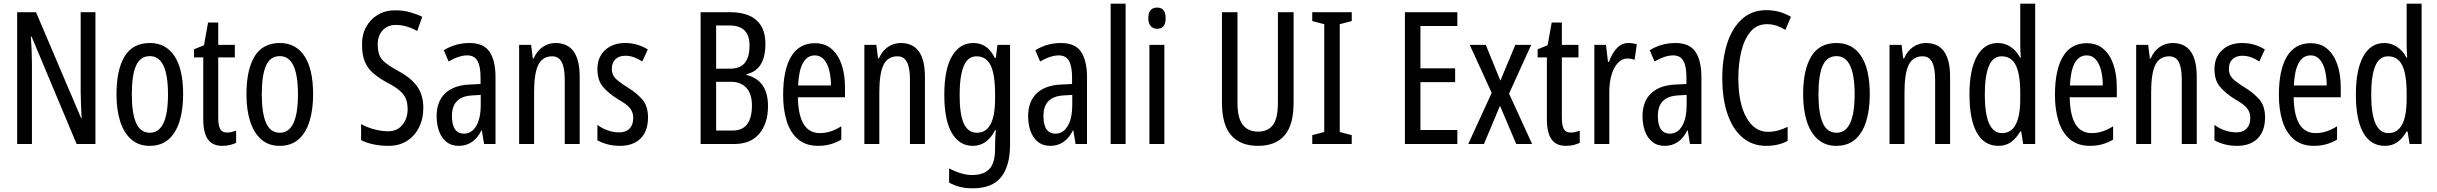

<svg xmlns="http://www.w3.org/2000/svg" viewBox="-20 -780 13201 1040"><path d="M497 0H395L151 -582H147Q153 -500 153 -438V0H73V-714H175L419 -141H422Q420 -185 418.5 -221.5Q417 -258 417 -286V-714H497Z M972 -269Q972 -186 952.5 -123Q933 -60 893 -25Q853 10 790 10Q731 10 691 -25Q651 -60 631 -122.5Q611 -185 611 -269Q611 -402 655 -474.5Q699 -547 792 -547Q878 -547 925 -476.5Q972 -406 972 -269ZM694 -269Q694 -166 717.5 -113.5Q741 -61 792 -61Q890 -61 890 -269Q890 -476 792 -476Q740 -476 717 -424.5Q694 -373 694 -269Z M1211 -62Q1223 -62 1235 -65Q1247 -68 1259 -72V-6Q1243 1 1225 5.5Q1207 10 1184 10Q1131 10 1106 -25.5Q1081 -61 1081 -133V-469H1031V-513L1085 -535L1107 -658H1162V-537H1252V-469H1162V-143Q1162 -103 1172 -82.5Q1182 -62 1211 -62Z M1676 -269Q1676 -186 1656.5 -123Q1637 -60 1597 -25Q1557 10 1494 10Q1435 10 1395 -25Q1355 -60 1335 -122.5Q1315 -185 1315 -269Q1315 -402 1359 -474.5Q1403 -547 1496 -547Q1582 -547 1629 -476.5Q1676 -406 1676 -269ZM1398 -269Q1398 -166 1421.5 -113.5Q1445 -61 1496 -61Q1594 -61 1594 -269Q1594 -476 1496 -476Q1444 -476 1421 -424.5Q1398 -373 1398 -269Z M2273 -196Q2273 -136 2249.5 -89.5Q2226 -43 2184 -16.5Q2142 10 2085 10Q1998 10 1936 -21V-108Q1970 -89 2009 -79Q2048 -69 2082 -69Q2132 -69 2160 -104Q2188 -139 2188 -188Q2188 -223 2177.5 -247Q2167 -271 2143 -291Q2119 -311 2078 -332Q2036 -355 2005 -380.5Q1974 -406 1957.5 -443Q1941 -480 1941 -536Q1940 -592 1963.5 -634.5Q1987 -677 2028.5 -701Q2070 -725 2123 -724Q2165 -724 2202 -713.5Q2239 -703 2267 -689L2240 -612Q2180 -645 2125 -645Q2079 -645 2052.5 -615.5Q2026 -586 2026 -540Q2026 -503 2036 -479.5Q2046 -456 2070.5 -437.5Q2095 -419 2136 -396Q2206 -359 2239.5 -312Q2273 -265 2273 -196Z M2524 -547Q2600 -547 2632 -499Q2664 -451 2664 -362V0H2602L2590 -74H2588Q2546 10 2465 10Q2424 10 2397 -12.5Q2370 -35 2357.5 -71.5Q2345 -108 2345 -150Q2345 -230 2391 -274Q2437 -318 2522 -322L2583 -325V-360Q2583 -422 2566 -451Q2549 -480 2511 -480Q2467 -480 2410 -447L2384 -508Q2447 -547 2524 -547ZM2536 -263Q2428 -257 2428 -152Q2428 -103 2445 -79.5Q2462 -56 2493 -56Q2535 -56 2559.5 -97.5Q2584 -139 2584 -212V-266Z M2989 -547Q3120 -547 3120 -364V0H3039V-348Q3039 -411 3023 -443Q3007 -475 2971 -475Q2919 -475 2896 -429Q2873 -383 2873 -279V0H2792V-537H2857L2866 -464H2871Q2888 -504 2919.5 -525.5Q2951 -547 2989 -547Z M3490 -144Q3490 -70 3450 -30Q3410 10 3338 10Q3301 10 3270 1.5Q3239 -7 3216 -20V-104Q3238 -86 3270 -74.5Q3302 -63 3335 -63Q3370 -63 3390 -83.5Q3410 -104 3410 -141Q3410 -173 3391.5 -195Q3373 -217 3328 -242Q3278 -273 3247 -308.5Q3216 -344 3216 -406Q3216 -470 3257.5 -508.5Q3299 -547 3366 -547Q3433 -547 3489 -512L3459 -447Q3438 -461 3415 -469.5Q3392 -478 3367 -478Q3333 -478 3313.5 -459Q3294 -440 3294 -408Q3294 -376 3313 -356Q3332 -336 3379 -307Q3429 -276 3459.5 -241Q3490 -206 3490 -144Z M3933 -714Q4028 -714 4077 -671Q4126 -628 4126 -542Q4126 -401 4023 -378V-374Q4140 -346 4140 -205Q4140 -112 4093 -56Q4046 0 3958 0H3775V-714ZM3933 -408Q3989 -408 4014.5 -439.5Q4040 -471 4040 -534Q4040 -642 3932 -642H3859V-408ZM3859 -337V-73H3949Q4053 -73 4053 -209Q4053 -271 4023 -304Q3993 -337 3939 -337Z M4394 -546Q4449 -546 4485 -514.5Q4521 -483 4539 -429.5Q4557 -376 4557 -309V-253H4302Q4305 -59 4421 -59Q4450 -59 4478.5 -68Q4507 -77 4537 -96V-24Q4481 10 4412 10Q4344 10 4302 -26.5Q4260 -63 4241 -125Q4222 -187 4222 -265Q4222 -402 4265.5 -474Q4309 -546 4394 -546ZM4394 -480Q4353 -480 4330 -440Q4307 -400 4303 -317H4481Q4481 -361 4472 -398Q4463 -435 4443.5 -457.5Q4424 -480 4394 -480Z M4859 -547Q4990 -547 4990 -364V0H4909V-348Q4909 -411 4893 -443Q4877 -475 4841 -475Q4789 -475 4766 -429Q4743 -383 4743 -279V0H4662V-537H4727L4736 -464H4741Q4758 -504 4789.5 -525.5Q4821 -547 4859 -547Z M5252 -547Q5290 -547 5318.5 -528Q5347 -509 5369 -466H5374L5383 -537H5451V6Q5451 118 5403 179Q5355 240 5248 240Q5211 240 5180.5 232.5Q5150 225 5121 209V132Q5189 168 5246 168Q5308 168 5339 135.5Q5370 103 5370 25V9Q5370 -8 5371 -29.5Q5372 -51 5374 -75H5370Q5327 10 5249 10Q5176 10 5135.5 -60Q5095 -130 5095 -266Q5095 -406 5137 -476.5Q5179 -547 5252 -547ZM5269 -475Q5222 -475 5200 -421.5Q5178 -368 5178 -265Q5178 -159 5201 -110Q5224 -61 5272 -61Q5370 -61 5370 -245V-270Q5370 -377 5346 -426Q5322 -475 5269 -475Z M5728 -547Q5804 -547 5836 -499Q5868 -451 5868 -362V0H5806L5794 -74H5792Q5750 10 5669 10Q5628 10 5601 -12.5Q5574 -35 5561.5 -71.5Q5549 -108 5549 -150Q5549 -230 5595 -274Q5641 -318 5726 -322L5787 -325V-360Q5787 -422 5770 -451Q5753 -480 5715 -480Q5671 -480 5614 -447L5588 -508Q5651 -547 5728 -547ZM5740 -263Q5632 -257 5632 -152Q5632 -103 5649 -79.5Q5666 -56 5697 -56Q5739 -56 5763.5 -97.5Q5788 -139 5788 -212V-266Z M6077 0H5996V-760H6077Z M6248 -739Q6294 -739 6294 -681Q6294 -624 6248 -624Q6226 -624 6213 -639Q6200 -654 6200 -681Q6200 -739 6248 -739ZM6287 -537V0H6206V-537Z M6987 -224Q6987 -103 6938 -46.5Q6889 10 6794 10Q6699 10 6649 -47Q6599 -104 6599 -223V-714H6683V-222Q6683 -140 6712 -103.5Q6741 -67 6794 -67Q6848 -67 6875 -103Q6902 -139 6902 -223V-714H6987Z M7302 0H7088V-48L7153 -65V-649L7088 -666V-714H7302V-666L7237 -649V-65L7302 -48Z M7874 0H7590V-714H7874V-639H7674V-410H7862V-335H7674V-76H7874Z M8060 -277 7941 -537H8028L8107 -343L8188 -537H8274L8154 -273L8279 0H8193L8105 -207L8018 0H7933Z M8489 -62Q8501 -62 8513 -65Q8525 -68 8537 -72V-6Q8521 1 8503 5.5Q8485 10 8462 10Q8409 10 8384 -25.5Q8359 -61 8359 -133V-469H8309V-513L8363 -535L8385 -658H8440V-537H8530V-469H8440V-143Q8440 -103 8450 -82.5Q8460 -62 8489 -62Z M8800 -547Q8824 -547 8846 -540L8834 -456Q8817 -463 8794 -463Q8766 -463 8743.5 -439Q8721 -415 8709 -374Q8697 -333 8697 -280V0H8616V-537H8679L8690 -445H8695Q8712 -492 8738.5 -519.5Q8765 -547 8800 -547Z M9056 -547Q9132 -547 9164 -499Q9196 -451 9196 -362V0H9134L9122 -74H9120Q9078 10 8997 10Q8956 10 8929 -12.5Q8902 -35 8889.5 -71.5Q8877 -108 8877 -150Q8877 -230 8923 -274Q8969 -318 9054 -322L9115 -325V-360Q9115 -422 9098 -451Q9081 -480 9043 -480Q8999 -480 8942 -447L8916 -508Q8979 -547 9056 -547ZM9068 -263Q8960 -257 8960 -152Q8960 -103 8977 -79.5Q8994 -56 9025 -56Q9067 -56 9091.5 -97.5Q9116 -139 9116 -212V-266Z M9551 -649Q9496 -649 9462 -608.5Q9428 -568 9412 -501.5Q9396 -435 9396 -357Q9396 -221 9439.5 -143.5Q9483 -66 9556 -66Q9586 -66 9612.5 -73.5Q9639 -81 9663 -93V-17Q9615 10 9546 10Q9473 10 9420 -34Q9367 -78 9338 -160.5Q9309 -243 9309 -358Q9309 -460 9335 -543Q9361 -626 9414.5 -675.5Q9468 -725 9548 -725Q9620 -725 9681 -689L9651 -618Q9629 -632 9604 -640.5Q9579 -649 9551 -649Z M10108 -269Q10108 -186 10088.5 -123Q10069 -60 10029 -25Q9989 10 9926 10Q9867 10 9827 -25Q9787 -60 9767 -122.5Q9747 -185 9747 -269Q9747 -402 9791 -474.5Q9835 -547 9928 -547Q10014 -547 10061 -476.5Q10108 -406 10108 -269ZM9830 -269Q9830 -166 9853.5 -113.5Q9877 -61 9928 -61Q10026 -61 10026 -269Q10026 -476 9928 -476Q9876 -476 9853 -424.5Q9830 -373 9830 -269Z M10412 -547Q10543 -547 10543 -364V0H10462V-348Q10462 -411 10446 -443Q10430 -475 10394 -475Q10342 -475 10319 -429Q10296 -383 10296 -279V0H10215V-537H10280L10289 -464H10294Q10311 -504 10342.5 -525.5Q10374 -547 10412 -547Z M10805 10Q10728 10 10688 -61Q10648 -132 10648 -268Q10648 -402 10688 -474.5Q10728 -547 10802 -547Q10839 -547 10870.5 -526.5Q10902 -506 10922 -468H10926Q10923 -513 10923 -542V-760H11004V0H10939L10928 -68H10923Q10901 -30 10872.5 -10Q10844 10 10805 10ZM10824 -59Q10923 -59 10923 -244V-274Q10923 -378 10899 -426.5Q10875 -475 10822 -475Q10775 -475 10753 -422Q10731 -369 10731 -268Q10731 -59 10824 -59Z M11283 -546Q11338 -546 11374 -514.5Q11410 -483 11428 -429.5Q11446 -376 11446 -309V-253H11191Q11194 -59 11310 -59Q11339 -59 11367.5 -68Q11396 -77 11426 -96V-24Q11370 10 11301 10Q11233 10 11191 -26.5Q11149 -63 11130 -125Q11111 -187 11111 -265Q11111 -402 11154.5 -474Q11198 -546 11283 -546ZM11283 -480Q11242 -480 11219 -440Q11196 -400 11192 -317H11370Q11370 -361 11361 -398Q11352 -435 11332.5 -457.5Q11313 -480 11283 -480Z M11748 -547Q11879 -547 11879 -364V0H11798V-348Q11798 -411 11782 -443Q11766 -475 11730 -475Q11678 -475 11655 -429Q11632 -383 11632 -279V0H11551V-537H11616L11625 -464H11630Q11647 -504 11678.5 -525.5Q11710 -547 11748 -547Z M12249 -144Q12249 -70 12209 -30Q12169 10 12097 10Q12060 10 12029 1.5Q11998 -7 11975 -20V-104Q11997 -86 12029 -74.5Q12061 -63 12094 -63Q12129 -63 12149 -83.5Q12169 -104 12169 -141Q12169 -173 12150.5 -195Q12132 -217 12087 -242Q12037 -273 12006 -308.5Q11975 -344 11975 -406Q11975 -470 12016.5 -508.5Q12058 -547 12125 -547Q12192 -547 12248 -512L12218 -447Q12197 -461 12174 -469.5Q12151 -478 12126 -478Q12092 -478 12072.5 -459Q12053 -440 12053 -408Q12053 -376 12072 -356Q12091 -336 12138 -307Q12188 -276 12218.5 -241Q12249 -206 12249 -144Z M12496 -546Q12551 -546 12587 -514.5Q12623 -483 12641 -429.5Q12659 -376 12659 -309V-253H12404Q12407 -59 12523 -59Q12552 -59 12580.5 -68Q12609 -77 12639 -96V-24Q12583 10 12514 10Q12446 10 12404 -26.5Q12362 -63 12343 -125Q12324 -187 12324 -265Q12324 -402 12367.5 -474Q12411 -546 12496 -546ZM12496 -480Q12455 -480 12432 -440Q12409 -400 12405 -317H12583Q12583 -361 12574 -398Q12565 -435 12545.5 -457.5Q12526 -480 12496 -480Z M12898 10Q12821 10 12781 -61Q12741 -132 12741 -268Q12741 -402 12781 -474.5Q12821 -547 12895 -547Q12932 -547 12963.5 -526.5Q12995 -506 13015 -468H13019Q13016 -513 13016 -542V-760H13097V0H13032L13021 -68H13016Q12994 -30 12965.5 -10Q12937 10 12898 10ZM12917 -59Q13016 -59 13016 -244V-274Q13016 -378 12992 -426.5Q12968 -475 12915 -475Q12868 -475 12846 -422Q12824 -369 12824 -268Q12824 -59 12917 -59Z"/></svg>

Font: Noto Sans Bengali UI ExtraCondensed
Style: Regular
Weight: 400
Width: 2
Designer: Jelle Bosma - Monotype Design Team
Foundry: Monotype Imaging Inc.
Version: Version 2.003; ttfautohint (v1.8.4.7-5d5b)